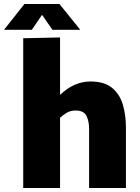

<svg xmlns="http://www.w3.org/2000/svg" viewBox="-65 -939 700 959"><path d="M51 -748 235 -752V-467H237Q306 -532 387 -532Q456 -532 494.5 -500.5Q533 -469 548.5 -416.5Q564 -364 564 -301V0H380V-295Q380 -335 366.5 -361Q353 -387 312 -387Q287 -387 268 -375.5Q249 -364 235 -351V0H51ZM-45 -790 57 -919H232L336 -790H197L145 -865L94 -790Z"/></svg>

Font: Murecho ExtraBold
Style: Regular
Weight: 800
Designer: Neil Summerour
Foundry: Positype
Version: Version 1.010; ttfautohint (v1.8.3)